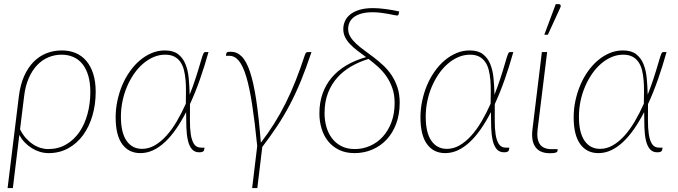

<svg xmlns="http://www.w3.org/2000/svg" viewBox="-20 -750 3350 948"><path d="M79 -111.5Q91 -87 107.2 -68.8Q123.5 -50.5 141.8 -38.2Q160 -26 179.5 -20Q199 -14 218 -14Q267.5 -14 306.2 -36.5Q345 -59 371.8 -97.8Q398.5 -136.5 412.2 -187.8Q426 -239 426 -296.5Q426 -342 415.8 -376.5Q405.5 -411 387 -434Q368.5 -457 342.2 -468.5Q316 -480 284 -480Q250 -480 219.2 -467.2Q188.5 -454.5 163.8 -428.8Q139 -403 122 -364.2Q105 -325.5 99 -274ZM73 -273.5Q80 -331 99 -373.8Q118 -416.5 146 -444.8Q174 -473 209.5 -487Q245 -501 285.5 -501Q323 -501 353.8 -488Q384.5 -475 406.5 -449Q428.5 -423 440.5 -384.8Q452.5 -346.5 452.5 -296.5Q452.5 -234.5 436.5 -179.5Q420.5 -124.5 390.5 -83.2Q360.5 -42 317.2 -18Q274 6 220 6Q198.5 6 177.5 -0.2Q156.5 -6.5 137.5 -18.2Q118.5 -30 102.5 -46.5Q86.5 -63 75.5 -84L43.5 178.5H17.5Z M681.5 -15Q714 -15 744 -32.2Q774 -49.5 801.2 -79.5Q828.5 -109.5 852.5 -150.2Q876.5 -191 897.5 -238Q898 -268 898.2 -297.8Q898.5 -327.5 896.2 -354.2Q894 -381 888.2 -404Q882.5 -427 870.8 -444Q859 -461 840.8 -470.5Q822.5 -480 795.5 -480Q765.5 -480 737.8 -468Q710 -456 685.5 -434.8Q661 -413.5 641.2 -384.8Q621.5 -356 607 -322Q592.5 -288 584.8 -250.2Q577 -212.5 577 -174Q577 -95 604.8 -55Q632.5 -15 681.5 -15ZM1009.5 -493Q990 -423 967.2 -358.2Q944.5 -293.5 918 -236Q918 -194.5 917.8 -155.8Q917.5 -117 922 -87Q926.5 -57 938 -39Q949.5 -21 973 -21H990L987.5 -8Q986.5 -4 981 -1Q975.5 2 964 2Q940.5 2 927.2 -13.8Q914 -29.5 907.8 -56.8Q901.5 -84 900.2 -120Q899 -156 899 -196.5Q875.5 -151 849.8 -113.8Q824 -76.5 795.8 -49.8Q767.5 -23 736.8 -8.5Q706 6 673 6Q615.5 6 583.2 -38.5Q551 -83 551 -171Q551 -212.5 559.8 -253.2Q568.5 -294 584 -330.5Q599.5 -367 621.8 -398.2Q644 -429.5 671 -452.2Q698 -475 729 -488Q760 -501 794 -501Q835 -501 859 -482.8Q883 -464.5 895.5 -434Q908 -403.5 911.8 -364.2Q915.5 -325 916.5 -282.5Q932 -321.5 945.2 -361.8Q958.5 -402 970 -442Q975 -459.5 978.2 -469.5Q981.5 -479.5 984 -484.8Q986.5 -490 988.8 -491.5Q991 -493 994 -493Z M1518 -493Q1491.5 -413.5 1465.5 -350.2Q1439.5 -287 1410.8 -232.5Q1382 -178 1348.8 -127.8Q1315.5 -77.5 1275 -24.5L1250.5 178.5H1225L1250 -29Q1238 -149 1225 -233.5Q1212 -318 1195.8 -371.8Q1179.5 -425.5 1159.2 -450Q1139 -474.5 1112 -474.5H1095.5L1097 -484Q1097.5 -489 1101.2 -491.8Q1105 -494.5 1119.5 -494.5Q1150 -494.5 1173.2 -471.5Q1196.5 -448.5 1214.2 -395.8Q1232 -343 1245 -257Q1258 -171 1268 -45.5Q1303 -91 1333.2 -139Q1363.5 -187 1390 -240Q1416.5 -293 1439.8 -351.8Q1463 -410.5 1485 -477.5Q1488 -487 1491.5 -490Q1495 -493 1500 -493Z M1732 -14Q1771.5 -14 1807.2 -29.8Q1843 -45.5 1870 -75Q1897 -104.5 1912.8 -146.8Q1928.5 -189 1928.5 -241.5Q1928.5 -282.5 1917.2 -314.8Q1906 -347 1888 -373Q1870 -399 1846.8 -420Q1823.5 -441 1799.5 -459Q1755 -445.5 1715.5 -423Q1676 -400.5 1646.5 -368Q1617 -335.5 1599.8 -291.8Q1582.5 -248 1582.5 -191Q1582.5 -156 1591.5 -124Q1600.5 -92 1619 -67.5Q1637.5 -43 1665.5 -28.5Q1693.5 -14 1732 -14ZM1948.5 -681Q1947.5 -676 1945.5 -674.8Q1943.5 -673.5 1938.5 -673.5Q1935.5 -673.5 1924.2 -676Q1913 -678.5 1896.5 -681.5Q1880 -684.5 1860 -687Q1840 -689.5 1820 -689.5Q1787 -689.5 1764 -682.8Q1741 -676 1726.5 -664.8Q1712 -653.5 1705.5 -638.5Q1699 -623.5 1699 -607.5Q1699 -586 1710 -568.2Q1721 -550.5 1738.8 -534Q1756.5 -517.5 1779.5 -501Q1802.5 -484.5 1826.2 -466.2Q1850 -448 1873 -426.5Q1896 -405 1913.8 -378.2Q1931.5 -351.5 1942.5 -318.2Q1953.5 -285 1953.5 -243Q1953.5 -185.5 1936.2 -139.2Q1919 -93 1888.8 -60.8Q1858.5 -28.5 1817.8 -11.2Q1777 6 1730.5 6Q1687 6 1654.5 -9.8Q1622 -25.5 1600.2 -52.5Q1578.5 -79.5 1567.8 -115Q1557 -150.5 1557 -190Q1557 -243 1572.5 -287.2Q1588 -331.5 1617.5 -366.5Q1647 -401.5 1689.8 -427Q1732.5 -452.5 1787.5 -468Q1765.5 -484 1745.2 -499.5Q1725 -515 1709.2 -531.2Q1693.5 -547.5 1684.2 -566Q1675 -584.5 1675 -606.5Q1675 -626 1682.8 -644.5Q1690.5 -663 1707.8 -677.5Q1725 -692 1753.2 -701Q1781.5 -710 1822.5 -710Q1835.5 -710 1851.5 -708.8Q1867.5 -707.5 1884.5 -705.2Q1901.5 -703 1918.5 -700Q1935.5 -697 1951 -693.5Z M2186.5 -15Q2219 -15 2249 -32.2Q2279 -49.5 2306.2 -79.5Q2333.5 -109.5 2357.5 -150.2Q2381.5 -191 2402.5 -238Q2403 -268 2403.2 -297.8Q2403.5 -327.5 2401.2 -354.2Q2399 -381 2393.2 -404Q2387.5 -427 2375.8 -444Q2364 -461 2345.8 -470.5Q2327.5 -480 2300.5 -480Q2270.5 -480 2242.8 -468Q2215 -456 2190.5 -434.8Q2166 -413.5 2146.2 -384.8Q2126.5 -356 2112 -322Q2097.5 -288 2089.8 -250.2Q2082 -212.5 2082 -174Q2082 -95 2109.8 -55Q2137.5 -15 2186.5 -15ZM2514.5 -493Q2495 -423 2472.2 -358.2Q2449.5 -293.5 2423 -236Q2423 -194.5 2422.8 -155.8Q2422.5 -117 2427 -87Q2431.5 -57 2443 -39Q2454.5 -21 2478 -21H2495L2492.5 -8Q2491.5 -4 2486 -1Q2480.5 2 2469 2Q2445.5 2 2432.2 -13.8Q2419 -29.5 2412.8 -56.8Q2406.5 -84 2405.2 -120Q2404 -156 2404 -196.5Q2380.5 -151 2354.8 -113.8Q2329 -76.5 2300.8 -49.8Q2272.5 -23 2241.8 -8.5Q2211 6 2178 6Q2120.5 6 2088.2 -38.5Q2056 -83 2056 -171Q2056 -212.5 2064.8 -253.2Q2073.5 -294 2089 -330.5Q2104.5 -367 2126.8 -398.2Q2149 -429.5 2176 -452.2Q2203 -475 2234 -488Q2265 -501 2299 -501Q2340 -501 2364 -482.8Q2388 -464.5 2400.5 -434Q2413 -403.5 2416.8 -364.2Q2420.5 -325 2421.5 -282.5Q2437 -321.5 2450.2 -361.8Q2463.5 -402 2475 -442Q2480 -459.5 2483.2 -469.5Q2486.5 -479.5 2489 -484.8Q2491.5 -490 2493.8 -491.5Q2496 -493 2499 -493Z M2655.5 -493H2681.5L2634.5 -111.5Q2628.5 -63.5 2645.2 -38.5Q2662 -13.5 2704.5 -13.5H2733.5L2732.5 -4.5Q2732 0.5 2724.2 3.5Q2716.5 6.5 2695 6.5Q2645.5 6.5 2623.8 -23.8Q2602 -54 2609 -111ZM2667.5 -578.5 2724 -729.5H2740.5Q2746 -729.5 2748 -724.5Q2750 -719.5 2746.5 -712.5L2685 -578.5Z M2943 -15Q2975.5 -15 3005.5 -32.2Q3035.5 -49.5 3062.8 -79.5Q3090 -109.5 3114 -150.2Q3138 -191 3159 -238Q3159.5 -268 3159.8 -297.8Q3160 -327.5 3157.8 -354.2Q3155.5 -381 3149.8 -404Q3144 -427 3132.2 -444Q3120.5 -461 3102.2 -470.5Q3084 -480 3057 -480Q3027 -480 2999.2 -468Q2971.5 -456 2947 -434.8Q2922.5 -413.5 2902.8 -384.8Q2883 -356 2868.5 -322Q2854 -288 2846.2 -250.2Q2838.5 -212.5 2838.5 -174Q2838.5 -95 2866.2 -55Q2894 -15 2943 -15ZM3271 -493Q3251.5 -423 3228.8 -358.2Q3206 -293.5 3179.5 -236Q3179.5 -194.5 3179.2 -155.8Q3179 -117 3183.5 -87Q3188 -57 3199.5 -39Q3211 -21 3234.5 -21H3251.5L3249 -8Q3248 -4 3242.5 -1Q3237 2 3225.5 2Q3202 2 3188.8 -13.8Q3175.5 -29.5 3169.2 -56.8Q3163 -84 3161.8 -120Q3160.5 -156 3160.5 -196.5Q3137 -151 3111.2 -113.8Q3085.5 -76.5 3057.2 -49.8Q3029 -23 2998.2 -8.5Q2967.5 6 2934.5 6Q2877 6 2844.8 -38.5Q2812.5 -83 2812.5 -171Q2812.5 -212.5 2821.2 -253.2Q2830 -294 2845.5 -330.5Q2861 -367 2883.2 -398.2Q2905.5 -429.5 2932.5 -452.2Q2959.5 -475 2990.5 -488Q3021.5 -501 3055.5 -501Q3096.5 -501 3120.5 -482.8Q3144.5 -464.5 3157 -434Q3169.5 -403.5 3173.2 -364.2Q3177 -325 3178 -282.5Q3193.5 -321.5 3206.8 -361.8Q3220 -402 3231.5 -442Q3236.5 -459.5 3239.8 -469.5Q3243 -479.5 3245.5 -484.8Q3248 -490 3250.2 -491.5Q3252.5 -493 3255.5 -493Z"/></svg>

Font: Lato ExtraLight
Style: Italic
Weight: 275
Italic angle: -7°
Designer: Lukasz Dziedzic with Adam Twardoch and Botio Nikoltchev
Foundry: tyPoland Lukasz Dziedzic
Version: Version 2.015; 2015-08-06; http://www.latofonts.com/